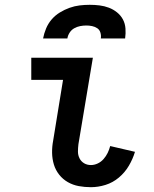

<svg xmlns="http://www.w3.org/2000/svg" viewBox="-20 -770 640 798"><path d="M358 8Q332 8 307.5 3.5Q283 -1 262 -13Q241 -25 226 -44Q211 -63 204 -86Q197 -109 196.5 -134.5Q196 -160 201 -186L242 -438H110V-530H366L306 -171Q304 -155 304 -140Q304 -125 310.5 -112Q317 -99 329.5 -91.5Q342 -84 358 -84Q372 -84 386 -90.5Q400 -97 410.5 -109Q421 -121 427.5 -134.5Q434 -148 438 -163L541 -139Q532 -109 515.5 -81Q499 -53 474 -32Q449 -11 418.5 -1.5Q388 8 358 8ZM159 -610Q163 -631 171.5 -651.5Q180 -672 194.5 -689Q209 -706 228.5 -718Q248 -730 269 -737.5Q290 -745 311 -747.5Q332 -750 353 -750Q374 -750 394 -747.5Q414 -745 432.5 -738Q451 -731 466.5 -718.5Q482 -706 491 -689Q500 -672 501.5 -651.5Q503 -631 500 -610H399Q401 -622 397.5 -634Q394 -646 384.5 -652.5Q375 -659 363 -661.5Q351 -664 339 -664Q326 -664 313 -661.5Q300 -659 288.5 -652.5Q277 -646 269.5 -634.5Q262 -623 260 -610Z"/></svg>

Font: Iosevka Slab Semibold Extended
Style: Italic
Weight: 600
Width: 7
Italic angle: -9°
Monospace: yes
Designer: Belleve Invis
Foundry: Belleve Invis
Version: Version 11.1.0; ttfautohint (v1.8.3)